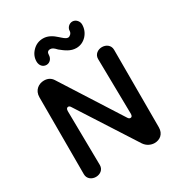

<svg xmlns="http://www.w3.org/2000/svg" viewBox="-204 -1010 1088 1164"><g transform="rotate(-30 340.0 -428.0)"><path d="M416 -720C444 -720 468 -731 488 -752C507 -773 517 -798 517 -827C517 -851 497 -872 474 -872C453 -872 432 -854 432 -830C432 -814 416 -800 405 -800C388 -800 375 -815 355 -832C334 -851 305 -872 269 -872C240 -872 216 -862 196 -842C175 -821 165 -797 165 -770C165 -742 183 -722 208 -722C232 -722 250 -743 250 -768C250 -785 258 -794 274 -794C289 -794 299 -785 315 -768C346 -743 376 -720 416 -720ZM128 16C157 16 184 -2 184 -35L179 -414C179 -429 184 -437 194 -437C200 -437 206 -433 211 -424L470 -21C487 4 514 16 539 16C575 16 608 -7 608 -54V-597C608 -630 580 -648 552 -648C524 -648 496 -630 496 -597L502 -211C502 -196 497 -189 488 -189C481 -189 475 -193 470 -202L206 -616C193 -637 173 -648 146 -648C109 -648 72 -623 72 -574V-35C72 -2 100 16 128 16Z"/></g></svg>

Font: Dongle
Style: Regular
Weight: 400
Designer: Yanghee Ryu
Foundry: Yanghee Ryu
Version: Version 2.000